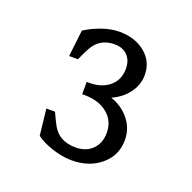

<svg xmlns="http://www.w3.org/2000/svg" viewBox="-86 -794 599 599"><g transform="rotate(20 213.5 -494.0)"><path d="M170.9 -525.9Q217.3 -523.9 244.6 -545.9Q272 -567.9 272 -606Q272 -633.8 256.1 -649.9Q240.2 -666 212.9 -666Q164.1 -666 141.1 -624Q132.8 -608.9 121.1 -583H91.8L102.1 -670.9Q124.5 -686 155.3 -697Q186 -708 213.9 -708Q266.6 -708 300.3 -679.9Q334 -651.9 334 -607.9Q334 -575.2 313.7 -547.9Q293.5 -520.5 259.8 -505.9Q298.3 -492.7 321.8 -463.1Q345.2 -433.6 345.2 -396Q345.2 -345.2 306.9 -312.5Q268.6 -279.8 210 -279.8Q178.7 -279.8 144.3 -291.3Q109.9 -302.7 90.8 -317.9L81.1 -404.8H109.9Q121.6 -378.9 129.9 -363.8Q153.3 -321.8 208 -321.8Q242.2 -321.8 263.2 -342.5Q284.2 -363.3 284.2 -397.9Q284.2 -439 252.9 -462.9Q221.7 -486.8 170.9 -484.9Z"/></g></svg>

Font: LT Superior Serif
Style: Regular
Weight: 400
Designer: Daniel Lyons
Foundry: LyonsType
Version: Version 2.120;FEAKit 1.0